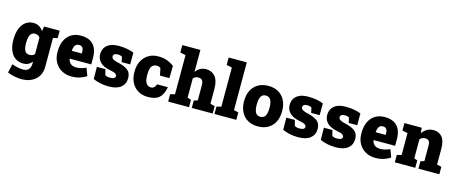

<svg xmlns="http://www.w3.org/2000/svg" viewBox="-51 -1530 5973 2511"><g transform="rotate(15 2936.0 -274.5)"><path d="M583.5 -528.3V-427.2L523.4 -414.6V-21Q523.4 48.8 491.7 102.1Q459.5 154.8 400.6 184.1Q341.8 213.4 261.2 213.4Q219.7 213.4 166.5 203.1Q113.3 192.9 72.8 173.3L100.1 55.2Q138.7 70.3 178 78.4Q217.3 86.4 249.5 86.4Q302.2 86.4 326.9 57.4Q351.6 28.3 351.6 -22V-46.9Q329.6 -19.5 300.5 -4.6Q271.5 10.3 233.9 10.3Q169.4 10.3 123.5 -22.5Q77.6 -55.2 53.5 -114.5Q29.3 -173.8 29.3 -252.9V-263.2Q29.3 -346.2 53.2 -407.7Q77.1 -469.2 121.8 -503.7Q166.5 -538.1 228.5 -538.1Q274.4 -538.1 306.6 -518.1Q338.9 -498 361.8 -461.9L372.6 -528.3ZM351.6 -149.9V-371.1Q330.1 -406.7 284.2 -406.7Q253.9 -406.7 235.4 -389.2Q217.3 -371.1 209 -338.9Q200.7 -306.6 200.7 -263.2V-252.9Q200.7 -189.9 218.8 -155.5Q236.8 -121.1 284.2 -121.1Q305.7 -121.1 323.2 -128.2Q340.8 -135.3 351.6 -149.9Z M885.7 10.3Q808.6 10.3 750.5 -23.4Q692.9 -56.6 660.6 -114.7Q628.4 -172.9 628.4 -246.1V-264.2Q628.4 -345.2 656.7 -406.7Q685.1 -468.8 739.7 -503.7Q794.4 -538.6 874 -538.1Q945.3 -538.1 995.6 -510.7Q1096.7 -453.6 1096.7 -297.9V-209.5H806.2L805.7 -206.1Q809.1 -181.6 822.8 -162.1Q835.4 -142.6 858.4 -131.3Q881.3 -120.1 915 -120.1Q979.5 -120.1 1047.9 -151.9L1086.9 -48.3Q1051.3 -22.9 1000 -6.3Q948.7 10.3 885.7 10.3ZM804.2 -317.9 806.2 -315.4H940.4V-328.1Q940.4 -355.5 935.1 -375.5Q923.3 -414.1 877.9 -414.1Q852.1 -414.1 836.9 -401.9Q821.8 -389.6 814.5 -367.7Q807.1 -345.7 804.2 -317.9Z M1391.6 10.3Q1329.1 10.3 1275.1 -1.2Q1221.2 -12.7 1177.7 -32.7L1175.8 -197.3H1291.5L1311 -120.6Q1321.3 -114.3 1337.4 -109.6Q1353.5 -105 1376 -105Q1417.5 -105 1433.1 -116.2Q1448.7 -127.4 1448.7 -144.5Q1448.7 -161.6 1431.2 -175.3Q1413.6 -188.5 1355 -199.7Q1262.2 -217.8 1218.3 -261.5Q1174.3 -305.2 1174.3 -370.6Q1174.3 -415.5 1194.8 -452.6Q1215.3 -490.2 1262 -513.4Q1308.6 -536.6 1386.7 -536.6Q1446.3 -536.6 1500.2 -526.4Q1554.2 -516.1 1588.9 -500.5L1588.4 -341.3H1473.1L1458.5 -409.7Q1435.5 -425.3 1401.4 -425.3Q1368.7 -425.3 1353.5 -413.6Q1338.4 -401.9 1338.4 -383.3Q1338.4 -373 1345.2 -361.8Q1352.5 -349.6 1375 -339.8Q1397.5 -330.1 1428.2 -323.2Q1518.6 -303.2 1564.2 -267.6Q1609.9 -231.9 1609.9 -159.2Q1609.9 -81.1 1554 -35.4Q1498 10.3 1391.6 10.3Z M1919.9 10.3Q1841.3 10.3 1784.7 -24.4Q1728 -59.1 1697.8 -119.6Q1667.5 -180.2 1667.5 -257.8V-269Q1667.5 -348.1 1699.2 -409.2Q1731 -469.7 1787.1 -503.9Q1843.3 -538.1 1918.5 -538.1Q1994.1 -538.1 2048.1 -515.1Q2102.1 -492.2 2133.3 -467.3L2130.4 -300.8H2002.9L1982.4 -396.5Q1974.1 -404.8 1960.2 -410.2Q1946.3 -415.5 1937 -415.5Q1900.4 -415.5 1878.9 -399.9Q1857.4 -383.8 1848.1 -351.6Q1838.9 -319.3 1838.9 -269V-257.8Q1838.9 -206.5 1851.6 -175.8Q1864.3 -146 1883.1 -133.1Q1901.9 -120.1 1921.9 -120.1Q1952.6 -120.1 1969.5 -135.5Q1986.3 -150.9 1995.6 -180.7H2139.2L2141.1 -177.7Q2129.4 -115.2 2104.5 -73.2Q2079.6 -31.7 2035.4 -10.7Q1991.2 10.3 1919.9 10.3Z M2476.6 -100.1V0H2193.8V-100.1L2255.9 -115.7V-645.5L2181.6 -661.1V-761.7H2426.3V-462.9Q2449.7 -498.5 2484.9 -518.3Q2520 -538.1 2566.4 -538.1Q2642.6 -538.1 2689 -483.6Q2735.4 -429.2 2735.4 -315.4V-115.7L2796.9 -100.1V0H2513.7V-100.1L2564 -115.7V-316.4Q2564 -368.2 2546.6 -387.5Q2529.3 -406.7 2496.6 -406.7Q2474.1 -406.7 2456.1 -398.9Q2438 -391.1 2426.3 -374V-115.7Z M3116.7 -100.1V0H2820.8V-100.1L2883.3 -115.7V-645.5L2809.1 -661.1V-761.7H3054.7V-115.7Z M3409.7 10.3Q3328.1 10.3 3270.5 -23.9Q3212.9 -57.6 3182.1 -118.4Q3151.4 -179.2 3151.4 -259.3V-269Q3151.4 -348.1 3182.1 -408.7Q3212.4 -469.2 3270 -503.7Q3327.6 -538.1 3408.7 -538.1Q3490.2 -538.1 3547.9 -503.9Q3605 -469.7 3635.5 -409.2Q3666 -348.6 3666 -269V-259.3Q3666 -180.7 3635.7 -119.1Q3605 -58.6 3547.6 -24.2Q3490.2 10.3 3409.7 10.3ZM3409.7 -120.1Q3440.4 -120.1 3460 -137.2Q3478.5 -154.3 3487.1 -185.3Q3495.6 -216.3 3495.6 -259.3V-269Q3495.6 -309.6 3487.3 -341.8Q3478.5 -372.6 3459.5 -389.9Q3440.4 -407.2 3408.7 -407.2Q3377.9 -407.2 3358.4 -390.1Q3339.4 -372.6 3331.1 -341.6Q3322.8 -310.5 3322.8 -269V-259.3Q3322.8 -216.8 3331.1 -184.6Q3339.4 -153.3 3358.4 -136.7Q3377.4 -120.1 3409.7 -120.1Z M3957 10.3Q3894.5 10.3 3840.6 -1.2Q3786.6 -12.7 3743.2 -32.7L3741.2 -197.3H3856.9L3876.5 -120.6Q3886.7 -114.3 3902.8 -109.6Q3918.9 -105 3941.4 -105Q3982.9 -105 3998.5 -116.2Q4014.2 -127.4 4014.2 -144.5Q4014.2 -161.6 3996.6 -175.3Q3979 -188.5 3920.4 -199.7Q3827.6 -217.8 3783.7 -261.5Q3739.7 -305.2 3739.7 -370.6Q3739.7 -415.5 3760.3 -452.6Q3780.8 -490.2 3827.4 -513.4Q3874 -536.6 3952.1 -536.6Q4011.7 -536.6 4065.7 -526.4Q4119.6 -516.1 4154.3 -500.5L4153.8 -341.3H4038.6L4023.9 -409.7Q4001 -425.3 3966.8 -425.3Q3934.1 -425.3 3918.9 -413.6Q3903.8 -401.9 3903.8 -383.3Q3903.8 -373 3910.6 -361.8Q3918 -349.6 3940.4 -339.8Q3962.9 -330.1 3993.7 -323.2Q4084 -303.2 4129.6 -267.6Q4175.3 -231.9 4175.3 -159.2Q4175.3 -81.1 4119.4 -35.4Q4063.5 10.3 3957 10.3Z M4465.3 10.3Q4402.8 10.3 4348.9 -1.2Q4294.9 -12.7 4251.5 -32.7L4249.5 -197.3H4365.2L4384.8 -120.6Q4395 -114.3 4411.1 -109.6Q4427.2 -105 4449.7 -105Q4491.2 -105 4506.8 -116.2Q4522.5 -127.4 4522.5 -144.5Q4522.5 -161.6 4504.9 -175.3Q4487.3 -188.5 4428.7 -199.7Q4335.9 -217.8 4292 -261.5Q4248 -305.2 4248 -370.6Q4248 -415.5 4268.6 -452.6Q4289.1 -490.2 4335.7 -513.4Q4382.3 -536.6 4460.4 -536.6Q4520 -536.6 4574 -526.4Q4627.9 -516.1 4662.6 -500.5L4662.1 -341.3H4546.9L4532.2 -409.7Q4509.3 -425.3 4475.1 -425.3Q4442.4 -425.3 4427.2 -413.6Q4412.1 -401.9 4412.1 -383.3Q4412.1 -373 4418.9 -361.8Q4426.3 -349.6 4448.7 -339.8Q4471.2 -330.1 4502 -323.2Q4592.3 -303.2 4637.9 -267.6Q4683.6 -231.9 4683.6 -159.2Q4683.6 -81.1 4627.7 -35.4Q4571.8 10.3 4465.3 10.3Z M5000 10.3Q4922.9 10.3 4864.7 -23.4Q4807.1 -56.6 4774.9 -114.7Q4742.7 -172.9 4742.7 -246.1V-264.2Q4742.7 -345.2 4771 -406.7Q4799.3 -468.8 4854 -503.7Q4908.7 -538.6 4988.3 -538.1Q5059.6 -538.1 5109.9 -510.7Q5210.9 -453.6 5210.9 -297.9V-209.5H4920.4L4919.9 -206.1Q4923.3 -181.6 4937 -162.1Q4949.7 -142.6 4972.7 -131.3Q4995.6 -120.1 5029.3 -120.1Q5093.8 -120.1 5162.1 -151.9L5201.2 -48.3Q5165.5 -22.9 5114.3 -6.3Q5063 10.3 5000 10.3ZM4918.5 -317.9 4920.4 -315.4H5054.7V-328.1Q5054.7 -355.5 5049.3 -375.5Q5037.6 -414.1 4992.2 -414.1Q4966.3 -414.1 4951.2 -401.9Q4936 -389.6 4928.7 -367.7Q4921.4 -345.7 4918.5 -317.9Z M5539.6 -100.1V0H5262.7V-100.1L5324.2 -115.7V-412.1L5251 -427.7V-528.3H5486.3L5492.2 -454.6Q5518.6 -494.1 5556.9 -516.1Q5595.2 -538.1 5644 -538.1Q5718.3 -538.1 5761.2 -487.8Q5804.2 -437.5 5804.2 -328.1V-115.7L5865.7 -100.1V0H5582.5V-100.1L5632.3 -115.7V-328.6Q5632.3 -371.1 5615.2 -388.9Q5598.1 -406.7 5566.4 -406.7Q5521 -406.7 5495.6 -372.6V-115.7Z"/></g></svg>

Font: Battambang Black
Style: Regular
Weight: 900
Designer: Danh Hong
Version: Version 8.002; ttfautohint (v1.8.3)